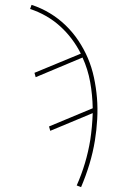

<svg xmlns="http://www.w3.org/2000/svg" viewBox="-20 -558 540 791"><path d="M314 213 296 206Q316 161 330 114Q344 67 352 18Q356 -9 358.5 -36.5Q361 -64 362 -92L187 -19L182 -37L362 -112Q361 -167 351.5 -220Q342 -273 320 -321L127 -240L122 -258L313 -337Q297 -369 275.5 -397.5Q254 -426 227.5 -450Q201 -474 169.5 -492Q138 -510 104 -521L110 -538Q150 -525 185.5 -503.5Q221 -482 250.5 -453.5Q280 -425 303 -390.5Q326 -356 342 -318.5Q358 -281 367 -239Q376 -197 379.5 -154.5Q383 -112 380.5 -67Q378 -22 371 21Q363 70 348.5 118Q334 166 314 213Z"/></svg>

Font: Iosevka Slab Thin
Style: Italic
Weight: 100
Italic angle: -9°
Monospace: yes
Designer: Belleve Invis
Foundry: Belleve Invis
Version: Version 11.1.1; ttfautohint (v1.8.3)